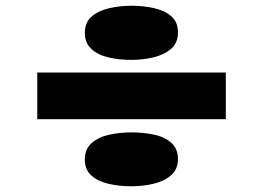

<svg xmlns="http://www.w3.org/2000/svg" viewBox="-20 -609 917 670"><path d="M110 -193V-356H768V-193ZM438 41Q396 41 359 32.5Q322 24 299 3.5Q276 -17 276 -52Q276 -89 300 -110Q324 -131 361.5 -139Q399 -147 438 -147Q481 -147 518 -139Q555 -131 578 -110.5Q601 -90 601 -54Q601 -18 576.5 3Q552 24 515 32.5Q478 41 438 41ZM438 -400Q396 -400 359 -408.5Q322 -417 299 -438Q276 -459 276 -494Q276 -531 300 -551.5Q324 -572 361.5 -580.5Q399 -589 438 -589Q481 -589 518 -580.5Q555 -572 578 -552Q601 -532 601 -496Q601 -459 577 -438.5Q553 -418 516 -409Q479 -400 438 -400Z"/></svg>

Font: Lexend Zetta ExtraBold
Style: Regular
Weight: 800
Designer: Bonnie Shaver-Troup, Thomas Jockin
Foundry: Lexend
Version: Version 1.007